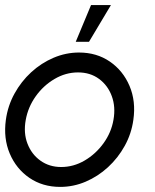

<svg xmlns="http://www.w3.org/2000/svg" viewBox="-28 -720 608 753"><path d="M208 13Q139 13 87.2 -22.5Q35.5 -58 10.2 -117.8Q-15 -177.5 -5 -250Q2.5 -305 28.8 -352.8Q55 -400.5 94.5 -436.8Q134 -473 182.2 -493.5Q230.5 -514 282 -514Q351 -514 402.8 -478.5Q454.5 -443 480 -383Q505.5 -323 495 -250Q487.5 -195.5 461.2 -148Q435 -100.5 395.5 -64.2Q356 -28 308 -7.5Q260 13 208 13ZM212 -65Q260.5 -65 304 -90.5Q347.5 -116 378 -158.2Q408.5 -200.5 417 -250Q426 -300.5 410.5 -342.8Q395 -385 360.5 -410.5Q326 -436 278 -436Q229.5 -436 185.8 -410.2Q142 -384.5 112 -342.2Q82 -300 73 -250Q63.5 -198.5 79.8 -156.5Q96 -114.5 130.8 -89.8Q165.5 -65 212 -65ZM269 -556 329 -700H407L321 -556Z"/></svg>

Font: Urbanist
Style: Italic
Weight: 400
Italic angle: -8°
Designer: Corey Hu
Foundry: Corey Hu
Version: Version 1.330; ttfautohint (v1.8.4.7-5d5b)